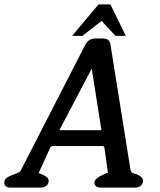

<svg xmlns="http://www.w3.org/2000/svg" viewBox="-28 -853 728 873"><path d="M497 -690 434 -758 347 -690H300L420 -833H474L544 -690ZM463 -66 447 -180Q446 -189 436 -189H218Q208 -189 205 -187Q202 -185 200 -181L149 -69Q148 -68 148 -67V-66Q150 -65 156 -63Q158 -62 160.5 -61Q163 -60 165 -59Q178 -54 186.5 -46Q195 -38 193 -27Q191 -12 179.5 -6Q168 0 156 0H19Q6 0 -2 -6.5Q-10 -13 -8 -27Q-6 -38 3 -44.5Q12 -51 23 -55Q26 -57 29 -57.5Q32 -58 35 -60Q44 -63 53 -67Q62 -71 67 -79L360 -650Q367 -663 378 -670.5Q389 -678 403 -678H441Q469 -678 474 -652L566 -77Q568 -72 572.5 -68Q577 -64 590 -62Q610 -54 617 -45Q624 -36 622 -27Q620 -13 609.5 -6.5Q599 0 586 0H431Q418 0 409 -6Q400 -12 402 -27Q404 -36 415.5 -44.5Q427 -53 442 -59Q447 -61 451 -63Q455 -65 460 -67Q462 -67 462 -67ZM433 -261V-263L389 -541L243 -263Q241 -259 241 -259L243 -261Z"/></svg>

Font: Jura
Style: Bold Italic
Weight: 700
Designer: Ed Merritt
Foundry: Ten by Twenty
Version: Version 1.007